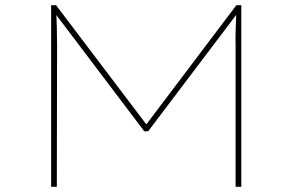

<svg xmlns="http://www.w3.org/2000/svg" viewBox="-20 -720 1129 740"><path d="M177 0V-700H196L549 -234H539L891 -700H910V0H888V-542Q887 -577 888.5 -612Q890 -647 891 -683L905 -682L551 -214H536L182 -682H196Q198 -651 199 -616.5Q200 -582 200 -544L199 0Z"/></svg>

Font: Lexend Tera Thin
Style: Regular
Weight: 250
Version: Version 1.007